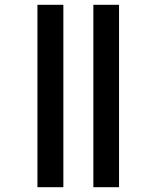

<svg xmlns="http://www.w3.org/2000/svg" viewBox="-20 -780 652 800"><path d="M369 0V-760H476V0ZM136 0V-760H244V0Z"/></svg>

Font: Noto Serif Black
Style: Regular
Weight: 900
Designer: Monotype Design Team
Foundry: Monotype Imaging Inc.
Version: Version 2.014; ttfautohint (v1.8.4.7-5d5b)